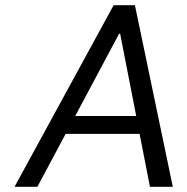

<svg xmlns="http://www.w3.org/2000/svg" viewBox="-20 -720 720 740"><path d="M518 -204H233L124 0H36L418 -700H500L646 0H558ZM505 -273 443 -590H439L270 -273Z"/></svg>

Font: Be Vietnam
Style: Italic
Weight: 400
Italic angle: -9.33299°
Designer: Gabriel Lam
Foundry: TypeRant
Version: Version 3.000